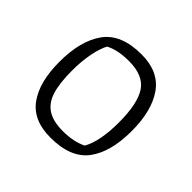

<svg xmlns="http://www.w3.org/2000/svg" viewBox="-127 -616 761 761"><g transform="rotate(45 253.5 -235.5)"><path d="M55 -229Q55 -347 103 -413.5Q151 -480 265 -480Q361 -480 406.5 -415.5Q452 -351 452 -237Q452 -120 404 -55.5Q356 9 242 9Q145 9 100 -53.5Q55 -116 55 -229ZM361 -65Q392 -120 392 -225Q392 -331 360.5 -378.5Q329 -426 248 -426Q185 -426 146 -405Q132 -379 123.5 -335.5Q115 -292 115 -240Q115 -170 128 -127.5Q141 -85 172.5 -64.5Q204 -44 259 -44Q319 -44 361 -65Z"/></g></svg>

Font: Athiti
Style: Regular
Weight: 400
Designer: CadsonDemak Team
Foundry: CadsonDemak
Version: Version 1.033